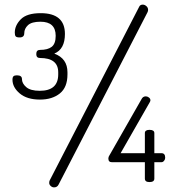

<svg xmlns="http://www.w3.org/2000/svg" viewBox="-20 -788 760 831"><path d="M34 -443Q34 -454 38.5 -458Q43 -462 53 -462Q75 -462 75 -446Q75 -427 93.5 -411Q112 -395 152 -395Q232 -395 232 -466V-475Q232 -537 153 -537Q137 -537 137 -554Q137 -572 153 -572Q187 -572 204 -585.5Q221 -599 221 -633Q221 -694 155 -694Q117 -694 101 -679Q85 -664 85 -644Q85 -626 65 -626Q52 -626 48 -630.5Q44 -635 44 -647Q44 -678 70 -704.5Q96 -731 156 -731Q261 -731 261 -641Q261 -575 215 -556Q272 -535 272 -475V-466Q272 -410 239 -383.5Q206 -357 153 -357Q97 -357 65.5 -383.5Q34 -410 34 -443ZM195 -7 582 -758Q586 -768 598 -768Q606 -768 613.5 -761.5Q621 -755 621 -745Q621 -740 618 -734L234 10Q228 23 214 23Q206 23 199.5 17Q193 11 193 4Q193 -3 195 -7ZM449 -102Q449 -105 451 -111L592 -358Q598 -371 611 -371Q618 -371 624.5 -366Q631 -361 631 -354Q631 -351 629 -347L502 -125H607V-212Q607 -226 627 -226Q648 -226 648 -212V-125H679Q695 -125 695 -105Q695 -98 690 -92Q685 -86 679 -86H648V-15Q648 0 627 0Q607 0 607 -15V-86H464Q449 -86 449 -102Z"/></svg>

Font: Terminal Dosis
Style: Light
Weight: 300
Designer: EdgarTolentino, PabloImpallari, IginoMarini
Foundry: EdgarTolentino, PabloImpallari, IginoMarini
Version: Version 1.006